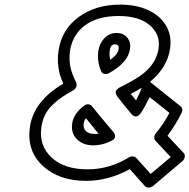

<svg xmlns="http://www.w3.org/2000/svg" viewBox="-20 -756 829 840"><path d="M110.8 -200.2Q127 -313.5 256.8 -390.1Q225.1 -460 235.8 -532.2Q249 -626 323.5 -680.9Q397.9 -735.8 505.9 -735.8Q574.2 -735.8 626.5 -712.6Q678.7 -689.5 705.6 -645.3Q732.4 -601.1 724.1 -543.9Q712.4 -460.4 636.2 -397.9L770 -291Q775.9 -286.6 777.3 -278.6Q778.8 -270.5 774.9 -263.2Q749.5 -211.4 712.9 -162.1L783.2 -86.9Q789.6 -80.6 788.3 -69.6Q787.1 -58.6 777.8 -50.8L648.9 58.1Q640.6 64.5 630.1 64.5Q619.6 64.5 613.8 58.1L547.9 -16.1Q455.1 35.2 356.9 35.2Q237.3 35.2 166.7 -30.8Q96.2 -96.7 110.8 -200.2ZM161.1 -200.2Q149.4 -119.6 205.1 -67.4Q260.7 -15.1 363.8 -15.1Q459 -15.1 544.9 -67.9Q552.2 -72.3 561.8 -71.5Q571.3 -70.8 576.2 -64.9L639.2 4.9L727.1 -68.8L660.2 -140.1Q654.8 -146 655 -155.3Q655.3 -164.6 661.1 -171.9Q697.3 -215.8 721.2 -262.2L634.8 -331.1Q613.3 -287.1 597.2 -263.2Q578.1 -233.9 556.2 -255.9Q537.1 -277.8 492.2 -335Q486.3 -344.7 485.8 -351.6Q485.4 -358.4 490.5 -363.5Q495.6 -368.7 499 -370.8Q502.4 -373 504.9 -374Q561 -401.9 592.8 -423.8Q663.6 -473.1 673.8 -543.9Q682.6 -605 635.5 -645.5Q588.4 -686 499 -686Q407.2 -686 352.1 -645.3Q296.9 -604.5 286.1 -532.2Q281.7 -497.6 287.4 -466.3Q293 -435.1 313 -396Q317.4 -385.3 313 -375Q308.6 -364.7 298.8 -359.9Q237.8 -327.1 203.4 -290.8Q168.9 -254.4 161.1 -200.2ZM295.9 -216.8Q302.2 -258.8 348.1 -293.9Q355.5 -299.8 365.7 -299.6Q376 -299.3 381.8 -292Q403.8 -263.7 476.1 -178.2Q485.8 -165 483.2 -156Q480.5 -147 472.2 -142.6L463.9 -138.2Q427.2 -120.1 388.2 -120.1Q343.8 -120.1 316.7 -146.7Q289.6 -173.3 295.9 -216.8ZM346.2 -216.8Q343.3 -195.3 355.7 -182.6Q368.2 -169.9 395 -169.9Q407.2 -169.9 411.1 -170.9Q401.9 -182.1 392.3 -193.8Q382.8 -205.6 372.3 -218.8Q361.8 -231.9 356 -238.8Q347.7 -227.5 346.2 -216.8ZM410.2 -533.2Q415 -565.4 436.5 -588.6Q458 -611.8 490.2 -611.8Q519.5 -611.8 536.4 -591.8Q553.2 -571.8 548.8 -542Q540.5 -482.4 457 -436Q447.3 -430.7 436.8 -432.9Q426.3 -435.1 422.9 -443.8Q403.8 -487.3 410.2 -533.2ZM460 -533.2Q457.5 -516.6 461.9 -494.1Q496.1 -517.6 499 -542Q502 -562 482.9 -562Q473.6 -562 467.8 -555.9Q461.9 -549.8 460 -533.2ZM551.8 -345.2Q555.7 -340.3 563.5 -331.1Q571.3 -321.8 575.2 -316.9Q592.3 -349.6 600.1 -372.1Q585.4 -362.3 551.8 -345.2Z"/></svg>

Font: Trueno Black Outline
Style: Italic
Weight: 900
Width: 6
Designer: Julieta Ulanovsky
Foundry: Julieta Ulanovsky
Version: Version 3.001b | FøM Fix